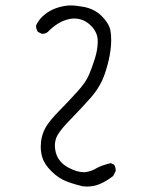

<svg xmlns="http://www.w3.org/2000/svg" viewBox="-20 -706 540 704"><path d="M232.4 -635.7Q243.2 -638.2 249.8 -638.2Q256.3 -638.2 259.3 -637.7Q289.6 -635.7 313.5 -611.8Q338.4 -586.9 338.4 -555.7Q338.4 -524.4 328.1 -491.9Q317.9 -459.5 306.2 -431.6Q294.4 -403.8 263.2 -369.6Q233.4 -336.4 196.3 -298.8Q161.1 -262.7 147.5 -239Q133.8 -215.3 130.4 -186Q129.4 -176.8 129.4 -168Q129.4 -148.4 134.8 -129.9Q142.6 -103.5 168.5 -78.1Q194.8 -52.2 223.1 -41.3Q251.5 -30.3 283.2 -22.9Q291.5 -22 298.8 -22Q323.7 -22 344.7 -30.8Q371.6 -42 395 -61L403.8 -78.1Q404.3 -79.1 404.3 -80.6Q404.3 -92.8 398.4 -102.1L386.2 -107.9Q350.6 -99.1 335 -89.8Q314 -77.1 291 -74.7Q288.1 -74.7 285.6 -74.7Q262.7 -74.7 231 -91.3Q193.8 -111.3 184.6 -147Q181.2 -160.2 181.2 -170.9Q181.2 -192.9 190.4 -209.5Q204.1 -233.4 239.7 -269.5Q275.4 -305.7 313 -348.1Q348.6 -388.7 364.7 -436.5Q387.7 -504.9 387.7 -560.5Q387.7 -579.6 384.8 -594.7Q379.4 -620.6 353 -647Q326.7 -673.3 287.1 -680.7Q259.8 -686 239.3 -686Q228.5 -686 219.7 -684.6Q166.5 -676.3 133.8 -643.6Q120.6 -630.4 112.8 -613.8Q112.3 -612.3 112.3 -611.3Q112.3 -599.1 118.7 -589.4L132.3 -582.5Q133.8 -582 134.8 -582Q147 -582 155.3 -588.9Q192.9 -627.4 232.4 -635.7Z"/></svg>

Font: NaikaiFont
Style: ExtraLight
Weight: 200
Version: Version 1.89